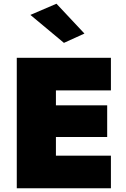

<svg xmlns="http://www.w3.org/2000/svg" viewBox="-20 -1010 675 1030"><path d="M143 -930 283 -990 433 -830 323 -780ZM70 -700H575V-525H280V-445H555V-275H280V-175H575V0H70Z"/></svg>

Font: Jost* Black
Style: Regular
Weight: 900
Version: Version 3.7